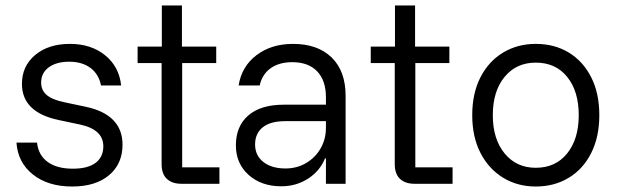

<svg xmlns="http://www.w3.org/2000/svg" viewBox="-20 -670 2257 700"><path d="M243.3 10Q155 10 100 -33.8Q45 -77.5 40 -150H115Q120 -104.2 153.8 -79.6Q187.5 -55 245.8 -55Q300 -55 328.3 -76.2Q356.7 -97.5 356.7 -136.7Q356.7 -197.5 272.5 -215.8L193.3 -232.5Q60 -260.8 60 -364.2Q60 -429.2 108.3 -469.6Q156.7 -510 235 -510Q311.7 -510 362.9 -468.8Q414.2 -427.5 421.7 -358.3H348.3Q340 -400 309.6 -422.5Q279.2 -445 232.5 -445Q185.8 -445 157.9 -424.6Q130 -404.2 130 -369.2Q130 -340.8 150 -323.8Q170 -306.7 213.3 -297.5L292.5 -280.8Q359.2 -266.7 392.9 -232.1Q426.7 -197.5 426.7 -142.5Q426.7 -72.5 377.5 -31.2Q328.3 10 243.3 10Z M640.8 0Q607.5 0 588.3 -17.9Q569.2 -35.8 569.2 -71.7V-440H481.7V-500H570V-650H643.3V-500H768.3V-440H644.2V-60H780V0Z M1005.8 9.2Q932.5 9.2 886.2 -32.5Q840 -74.2 840 -140Q840 -210 885.4 -249.2Q930.8 -288.3 1014.2 -288.3H1168.3V-315Q1168.3 -376.7 1136.2 -410Q1104.2 -443.3 1045.8 -443.3Q997.5 -443.3 966.7 -421.2Q935.8 -399.2 926.7 -358.3H850Q860.8 -427.5 915 -468.8Q969.2 -510 1048.3 -510Q1138.3 -510 1189.2 -460.4Q1240 -410.8 1240 -320.8V0H1168.3V-92.5H1165Q1145.8 -45.8 1102.5 -18.3Q1059.2 9.2 1005.8 9.2ZM1020.8 -55.8Q1062.5 -55.8 1095.8 -75.4Q1129.2 -95 1148.8 -128.8Q1168.3 -162.5 1168.3 -204.2V-228.3H1020Q965.8 -228.3 937.9 -205.8Q910 -183.3 910 -143.3Q910 -103.3 940 -79.6Q970 -55.8 1020.8 -55.8Z M1490.8 0Q1457.5 0 1438.3 -17.9Q1419.2 -35.8 1419.2 -71.7V-440H1331.7V-500H1420V-650H1493.3V-500H1618.3V-440H1494.2V-60H1630V0Z M1933.3 10Q1866.7 10 1814.2 -22.1Q1761.7 -54.2 1731.7 -112.5Q1701.7 -170.8 1701.7 -250Q1701.7 -330 1731.7 -388.3Q1761.7 -446.7 1814.2 -478.3Q1866.7 -510 1933.3 -510Q2001.7 -510 2053.8 -478.3Q2105.8 -446.7 2135.4 -388.3Q2165 -330 2165 -250Q2165 -170.8 2135.4 -112.1Q2105.8 -53.3 2053.3 -21.7Q2000.8 10 1933.3 10ZM1933.3 -58.3Q2005.8 -58.3 2047.9 -110.8Q2090 -163.3 2090 -250Q2090 -337.5 2047.9 -389.6Q2005.8 -441.7 1933.3 -441.7Q1862.5 -441.7 1819.6 -389.6Q1776.7 -337.5 1776.7 -250Q1776.7 -163.3 1819.6 -110.8Q1862.5 -58.3 1933.3 -58.3Z"/></svg>

Font: Funnel Sans Light
Style: Regular
Weight: 300
Designer: NORD ID, Kristian Moeller
Foundry: Dicotype
Version: Version 1.000